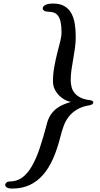

<svg xmlns="http://www.w3.org/2000/svg" viewBox="-20 -962 564 1083"><path d="M245.1 -266.1Q252.9 -295.9 267.3 -316.4Q281.7 -336.9 300 -350.6Q318.4 -364.3 339.1 -372.8Q359.9 -381.3 380.4 -387.2Q365.7 -389.2 348.1 -397.9Q330.6 -406.7 315.2 -421.6Q299.8 -436.5 289.3 -457Q278.8 -477.5 278.8 -503.4Q278.8 -545.4 286.4 -586.2Q293.9 -627 303 -662.8Q312 -698.7 319.6 -728.3Q327.1 -757.8 327.1 -777.3Q327.1 -812.5 322.5 -835.4Q317.9 -858.4 308.3 -871.8Q298.8 -885.3 284.7 -890.6Q270.5 -896 251.5 -896Q236.8 -896 228.8 -901.9Q220.7 -907.7 220.7 -915Q220.7 -924.8 234.4 -933.3Q248 -941.9 280.3 -941.9Q317.4 -941.9 342 -928Q366.7 -914.1 381.1 -889.2Q395.5 -864.3 401.4 -829.8Q407.2 -795.4 407.2 -754.4Q407.2 -722.2 402.8 -691.2Q398.4 -660.2 393.1 -629.9Q387.7 -599.6 383.3 -569.6Q378.9 -539.6 378.9 -509.3Q378.9 -488.8 384 -470Q389.2 -451.2 401.6 -436.3Q414.1 -421.4 435.3 -410.9Q456.5 -400.4 488.8 -397Q498.5 -395.5 502.4 -391.8Q506.3 -388.2 506.3 -384.3Q506.3 -378.9 501.2 -374.8Q496.1 -370.6 487.3 -368.7Q443.4 -361.8 414.6 -344.5Q385.7 -327.1 367.4 -303.2Q349.1 -279.3 338.9 -250.7Q328.6 -222.2 321.3 -192.9Q304.2 -124 280.3 -69.3Q256.3 -14.6 223.4 23.4Q190.4 61.5 147.5 81.5Q104.5 101.6 49.3 101.6Q27.3 101.6 18.3 95.2Q9.3 88.9 9.3 81.1Q9.3 73.7 16.6 67.6Q23.9 61.5 35.2 61.5Q74.7 61.5 104.7 39.8Q134.8 18.1 159.2 -23.7Q183.6 -65.4 204.1 -126.5Q224.6 -187.5 245.1 -266.1Z"/></svg>

Font: Meddon
Style: Regular
Weight: 400
Designer: Vernon Adams
Foundry: Vernon Adams
Version: Version 1.000